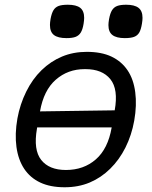

<svg xmlns="http://www.w3.org/2000/svg" viewBox="-20 -779 640 811"><path d="M53.5 -278.5Q64.5 -339 90.8 -392Q117 -445 155.5 -482.5Q194 -520 241.8 -540Q289.5 -560 346.5 -560Q408.5 -560 450.8 -540Q493 -520 518.5 -482.5Q544 -445 551.2 -389.8Q558.5 -334.5 547 -269.5Q536 -208 510 -156Q484 -104 445.2 -66Q406.5 -28 358.8 -8Q311 12 253 12Q192.5 12 150 -8Q107.5 -28 82.2 -66Q57 -104 49.5 -158.2Q42 -212.5 53.5 -278.5ZM451.5 -239.5 452 -241H137L136 -235Q120.5 -146 154 -103.5Q187.5 -61 258.5 -61Q333.5 -61 384.8 -105.8Q436 -150.5 451.5 -239.5ZM337.5 -487Q266.5 -487 215.5 -442.2Q164.5 -397.5 149 -308.5L464.5 -313Q480.5 -402 446.2 -444.5Q412 -487 341 -487ZM191 -673.5Q191 -683.5 193.5 -698.5Q198 -723 205.8 -735.8Q213.5 -748.5 227.5 -753.8Q241.5 -759 266.5 -759Q302 -759 318.8 -746Q335.5 -733 335.5 -703.5Q335.5 -694 333 -678Q329 -654 321 -641.2Q313 -628.5 299 -623.2Q285 -618 261 -618Q225 -618 208 -631Q191 -644 191 -673.5ZM438 -673Q438 -682.5 440.5 -697.5Q445 -722.5 453 -735.5Q461 -748.5 475 -753.8Q489 -759 513 -759Q548 -759 565 -746Q582 -733 582 -703.5Q582 -693.5 579.5 -678.5Q575.5 -654 568 -641.2Q560.5 -628.5 546.2 -623.2Q532 -618 507 -618Q472 -618 455 -631Q438 -644 438 -673Z"/></svg>

Font: JuliaMono BoldItalic
Style: Regular
Weight: 700
Italic angle: -9°
Monospace: yes
Designer: cormullion
Foundry: corm
Version: Version 0.049; ttfautohint (v1.8.4)